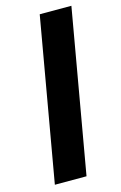

<svg xmlns="http://www.w3.org/2000/svg" viewBox="-113 -770 515 820"><g transform="rotate(-15 145.0 -360.0)"><path d="M24 0 150 -720H290L164 0Z"/></g></svg>

Font: DM Sans 10pt ExtraBold
Style: Italic
Weight: 800
Italic angle: -10°
Version: Version 4.004;gftools[0.9.30]